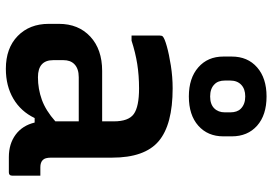

<svg xmlns="http://www.w3.org/2000/svg" viewBox="-154 -744 909 640"><g transform="rotate(90 300.0 -424.5)"><path d="M506 -344V-141Q506 -120 514 -113Q522 -105 538 -105H566V-11Q566 0 555 0H504Q460 0 429.5 -22.5Q399 -45 389 -86H374Q352 -40 309.5 -15Q267 10 210 10Q141 10 100.5 -29.5Q60 -69 60 -133V-167Q60 -232 102.5 -271.5Q145 -311 217 -311H385V-350Q385 -399 360.5 -416.5Q336 -434 275 -434Q232 -434 194 -428Q156 -422 116 -409H99V-503Q99 -510 102 -513Q108 -519 134.5 -526.5Q161 -534 199 -540Q237 -546 275 -546Q396 -546 451 -499.5Q506 -453 506 -344ZM181 -148Q181 -97 238 -97Q277 -97 313 -110Q349 -123 385 -155V-233H238Q209 -233 194 -218Q181 -205 181 -182ZM302 -859Q364 -859 399.5 -827.5Q435 -796 435 -743V-715Q435 -663 399.5 -631.5Q364 -600 302 -600Q241 -600 205 -631.5Q169 -663 169 -715V-743Q169 -796 205 -827.5Q241 -859 302 -859ZM302 -788Q277 -788 263 -774.5Q249 -761 249 -738V-720Q249 -697 262 -685Q276 -671 302 -671Q328 -671 341.5 -684.5Q355 -698 355 -720V-738Q355 -761 343 -773Q328 -788 302 -788Z"/></g></svg>

Font: Recursive Sn Lnr St SmB
Style: Regular
Weight: 600
Version: Version 1.079;hotconv 1.0.112;makeotfexe 2.5.65598; ttfautoh